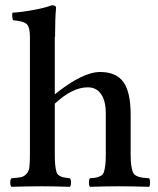

<svg xmlns="http://www.w3.org/2000/svg" viewBox="-20 -717 610 739"><path d="M191.9 -575.2H190.9V-354Q297.9 -439.9 365.2 -439.9Q427.2 -439.9 455.1 -401.1Q482.9 -362.3 482.9 -274.9V-122.1Q482.9 -96.2 485.1 -80.8Q487.3 -65.4 491 -55.4Q494.6 -45.4 504.4 -40.5Q514.2 -35.6 524.2 -33.9Q534.2 -32.2 554.2 -30.8Q557.6 -26.4 557.6 -14.4Q557.6 -2.4 554.2 2Q483.9 0 435.1 0Q394.5 0 326.2 2Q322.3 -2.4 322.3 -14.4Q322.3 -26.4 326.2 -30.8Q343.3 -32.2 351.6 -33.9Q359.9 -35.6 368.4 -40.5Q377 -45.4 380.1 -55.4Q383.3 -65.4 385.3 -81.1Q387.2 -96.7 387.2 -122.1V-280.8Q387.2 -328.6 369.1 -354.7Q351.1 -380.9 317.9 -380.9Q258.3 -380.9 190.9 -317.9V-122.1Q190.9 -96.2 192.6 -80.8Q194.3 -65.4 197.3 -55.7Q200.2 -45.9 208.3 -41Q216.3 -36.1 224.1 -34.4Q231.9 -32.7 249 -30.8Q253.4 -26.4 253.4 -14.4Q253.4 -2.4 249 2Q180.7 0 143.1 0Q92.3 0 23.9 2Q19.5 -2.4 19.5 -14.4Q19.5 -26.4 23.9 -30.8Q49.8 -32.7 61 -35.2Q72.3 -37.6 81.5 -47.1Q90.8 -56.6 93 -73.2Q95.2 -89.8 95.2 -122.1V-575.2Q95.2 -611.8 83.3 -623.8Q71.3 -635.7 29.8 -639.2Q28.3 -644 27.3 -653.6Q26.4 -663.1 27.8 -668Q68.4 -670.9 113 -679.4Q157.7 -688 179.2 -696.8Q195.8 -696.8 195.8 -687Q191.9 -646 191.9 -575.2Z"/></svg>

Font: Common Serif Medium
Style: Regular
Weight: 500
Designer: Philipp H. Poll, Khaled Hosny
Foundry: Stefan Peev, Context Ltd.
Version: Version 1.026